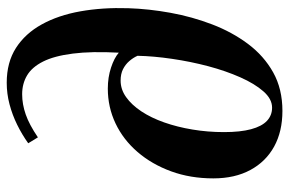

<svg xmlns="http://www.w3.org/2000/svg" viewBox="-168 -704 880 585"><g transform="rotate(-90 272.5 -411.0)"><path d="M227.5 9Q165 9 119 -16.2Q73 -41.5 47.5 -88.8Q22 -136 22 -201.5Q22 -271.5 43.5 -330.2Q65 -389 102.5 -432.5Q140 -476 189.5 -499.5Q239 -523 295.5 -523Q330 -523 359.5 -513.2Q389 -503.5 405 -489.5Q409.5 -573 402.2 -629.8Q395 -686.5 378 -720.2Q361 -754 335.8 -769Q310.5 -784 278.5 -784Q248 -784 217 -773.2Q186 -762.5 147 -736L129 -765.5Q155.5 -784.5 185.5 -799.2Q215.5 -814 247.8 -822.5Q280 -831 313.5 -831Q375.5 -831 419.5 -802.8Q463.5 -774.5 491.2 -724.2Q519 -674 531 -606.5Q543 -539 540.5 -460.5Q538.5 -398 526.5 -332Q514.5 -266 491.2 -205.2Q468 -144.5 431.8 -96Q395.5 -47.5 345 -19.2Q294.5 9 227.5 9ZM237.5 -22.5Q264 -22.5 287.2 -49Q310.5 -75.5 330 -119.5Q349.5 -163.5 363.8 -217.2Q378 -271 386.2 -327.2Q394.5 -383.5 395.5 -432.5Q389.5 -446 379.2 -457.8Q369 -469.5 354.5 -476.8Q340 -484 320 -484Q293 -484 269.5 -467.2Q246 -450.5 226.2 -420.8Q206.5 -391 192.5 -351.2Q178.5 -311.5 170.8 -265Q163 -218.5 163 -169Q163 -119 171.8 -86.5Q180.5 -54 197.2 -38.2Q214 -22.5 237.5 -22.5Z"/></g></svg>

Font: Merriweather 120pt
Style: Bold Italic
Weight: 700
Italic angle: -7.8°
Version: Version 2.101